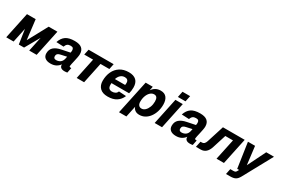

<svg xmlns="http://www.w3.org/2000/svg" viewBox="100 -1978 4950 3384"><g transform="rotate(30 2574.5 -286.0)"><path d="M9 0 122 -536H299L347 -136L564 -536H741L628 0H477L539 -294L372 0H265L221 -294L159 0Z M1098 -69Q1098 -74 1098 -78Q1070 -37 1024 -12.5Q978 12 914 12Q842 12 802 -19.5Q762 -51 762 -110Q762 -189 812.5 -234.5Q863 -280 961 -299L1127 -333Q1130 -347 1131 -359Q1132 -371 1132 -379Q1132 -408 1118.5 -423.5Q1105 -439 1068 -439Q1027 -439 1003.5 -420.5Q980 -402 966 -362L817 -369Q847 -460 910 -504Q973 -548 1091 -548Q1189 -548 1236 -508Q1283 -468 1283 -391Q1283 -365 1275.5 -325.5Q1268 -286 1258.5 -244Q1249 -202 1241.5 -168.5Q1234 -135 1234 -124Q1234 -111 1240.5 -107Q1247 -103 1259 -103H1274L1253 0Q1245 2 1228.5 4Q1212 6 1197 6Q1147 6 1122.5 -14Q1098 -34 1098 -69ZM917 -139Q917 -91 970 -91Q1018 -91 1054 -117Q1090 -143 1102 -199Q1103 -207 1105.5 -217.5Q1108 -228 1110 -240L992 -214Q954 -207 935.5 -189.5Q917 -172 917 -139Z M1443 0 1532 -424H1352L1376 -536H1886L1863 -424H1683L1594 0Z M2076 12Q1972 12 1918 -42Q1864 -96 1864 -187Q1864 -291 1902 -372.5Q1940 -454 2013.5 -501Q2087 -548 2192 -548Q2291 -548 2343 -499Q2395 -450 2395 -353Q2395 -319 2390.5 -286Q2386 -253 2378 -228H2019Q2018 -212 2018 -195Q2018 -146 2039.5 -124Q2061 -102 2101 -102Q2139 -102 2167.5 -118Q2196 -134 2207 -167L2356 -158Q2323 -78 2255 -33Q2187 12 2076 12ZM2174 -437Q2124 -437 2089 -406Q2054 -375 2036 -320H2244Q2246 -328 2247 -338.5Q2248 -349 2248 -363Q2248 -400 2228.5 -418.5Q2209 -437 2174 -437Z M2391 150 2537 -536H2682L2666 -455Q2696 -499 2739.5 -523.5Q2783 -548 2841 -548Q2922 -548 2961.5 -496Q3001 -444 3001 -354Q3001 -278 2980 -211.5Q2959 -145 2921 -94.5Q2883 -44 2832 -16Q2781 12 2720 12Q2669 12 2635 -12Q2601 -36 2589 -76L2541 150ZM2700 -103Q2741 -103 2774 -134.5Q2807 -166 2826.5 -217Q2846 -268 2846 -329Q2846 -380 2828.5 -406.5Q2811 -433 2772 -433Q2730 -433 2696 -402Q2662 -371 2642 -318.5Q2622 -266 2622 -200Q2622 -153 2643 -128Q2664 -103 2700 -103Z M3030 0 3143 -536H3293L3180 0ZM3155 -602 3180 -722H3335L3310 -602Z M3650 -69Q3650 -74 3650 -78Q3622 -37 3576 -12.5Q3530 12 3466 12Q3394 12 3354 -19.5Q3314 -51 3314 -110Q3314 -189 3364.5 -234.5Q3415 -280 3513 -299L3679 -333Q3682 -347 3683 -359Q3684 -371 3684 -379Q3684 -408 3670.5 -423.5Q3657 -439 3620 -439Q3579 -439 3555.5 -420.5Q3532 -402 3518 -362L3369 -369Q3399 -460 3462 -504Q3525 -548 3643 -548Q3741 -548 3788 -508Q3835 -468 3835 -391Q3835 -365 3827.5 -325.5Q3820 -286 3810.5 -244Q3801 -202 3793.5 -168.5Q3786 -135 3786 -124Q3786 -111 3792.5 -107Q3799 -103 3811 -103H3826L3805 0Q3797 2 3780.5 4Q3764 6 3749 6Q3699 6 3674.5 -14Q3650 -34 3650 -69ZM3469 -139Q3469 -91 3522 -91Q3570 -91 3606 -117Q3642 -143 3654 -199Q3655 -207 3657.5 -217.5Q3660 -228 3662 -240L3544 -214Q3506 -207 3487.5 -189.5Q3469 -172 3469 -139Z M3870 0 3895 -118H3926Q3977 -118 4000 -190L4110 -536H4553L4440 0H4289L4379 -424H4223L4136 -149Q4089 0 3966 0Z M4568 150 4591 38H4651Q4676 38 4690 32Q4704 26 4715 5L4733 -27H4694L4619 -536H4764L4809 -167L4991 -536H5149L4828 52Q4797 108 4759 129Q4721 150 4654 150Z"/></g></svg>

Font: Geist
Style: Bold Italic
Weight: 700
Italic angle: -12°
Designer: Basement.studio, Andrés Briganti, Mateo Zaragoza
Foundry: Basement.studio, Vercel, Andrés Briganti, Guido Ferreyra, Mateo Zaragoza
Version: Version 1.500; ttfautohint (v1.8.4.7-5d5b)